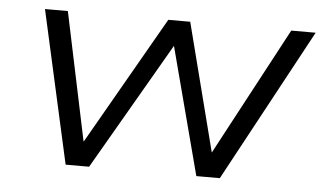

<svg xmlns="http://www.w3.org/2000/svg" viewBox="-41 -557 1043 619"><g transform="rotate(5 480.0 -247.0)"><path d="M191 0 81 -494H155L242 -80H243L480 -494H551L657 -80L878 -494H957L690 0H614L504 -418H509L267 0Z"/></g></svg>

Font: Nunito Sans 7pt SemiExpanded Light
Style: Italic
Weight: 300
Width: 6
Italic angle: -9°
Designer: Vernon Adams
Foundry: Vernon Adams
Version: Version 3.101;gftools[0.9.27]